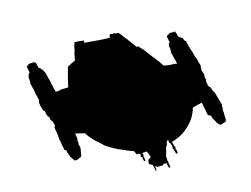

<svg xmlns="http://www.w3.org/2000/svg" viewBox="-64 -594 944 723"><g transform="rotate(10 408.0 -232.5)"><path d="M310.5 -441.4 314.5 -439.5Q286.1 -425.8 221.7 -403.3Q219.7 -405.3 218.8 -408.2L216.8 -411.1Q215.8 -410.2 209 -408.2Q208 -407.2 206.1 -407.2Q205.1 -406.2 202.1 -406.2L198.2 -404.3Q186.5 -400.4 183.6 -398.4V-396.5L185.5 -394.5V-391.6V-384.8L187.5 -378.9L189.5 -371.1Q190.4 -370.1 190.4 -362.3Q192.4 -352.5 193.4 -348.6Q195.3 -341.8 196.3 -336.9Q197.3 -335.9 197.3 -330.1L193.4 -326.2L192.4 -324.2L188.5 -320.3L186.5 -317.4L184.6 -315.4Q183.6 -314.5 183.6 -313.5Q183.6 -312.5 182.6 -311.5L180.7 -309.6L178.7 -307.6Q175.8 -304.7 175.8 -303.7Q185.5 -246.1 190.4 -227.5Q187.5 -224.6 183.6 -223.6Q182.6 -223.6 181.2 -222.7Q179.7 -221.7 178.2 -220.7Q176.8 -219.7 175.8 -219.7Q167 -215.8 165 -213.9Q154.3 -204.1 145.5 -203.1Q144.5 -207 142.6 -209Q140.6 -210.9 139.6 -210.9Q138.7 -212.9 133.8 -219.7L132.8 -221.7Q130.9 -223.6 129.9 -224.6Q128.9 -225.6 127 -227.5L126 -229.5L125 -230.5Q125 -232.4 124 -232.4Q123 -232.4 123 -233.4Q123 -234.4 122.1 -235.4L119.1 -238.3L118.2 -240.2L116.2 -242.2Q111.3 -247.1 97.7 -265.6L95.7 -266.6Q93.8 -267.6 93.8 -268.6L91.8 -269.5L88.9 -272.5Q87.9 -273.4 86.9 -273.4Q85.9 -273.4 85.9 -274.4Q84 -275.4 80.1 -277.3L74.2 -279.3Q73.2 -280.3 68.4 -280.3Q61.5 -287.1 55.7 -295.9H53.7Q51.8 -297.9 51.8 -298.8H49.8V-295.9Q46.9 -296.9 46.9 -298.8H44.9V-295.9H43H41V-293H38.1H34.2V-291Q34.2 -289.1 33.2 -289.1V-291Q31.2 -289.1 30.3 -289.1V-287.1H28.3Q27.3 -287.1 27.3 -285.2L26.4 -284.2L28.3 -282.2H26.4Q24.4 -280.3 23.4 -280.3Q25.4 -278.3 26.4 -278.3H23.4V-274.4Q25.4 -272.5 26.4 -272.5Q33.2 -261.7 38.1 -257.8Q34.2 -253.9 36.1 -243.2Q36.1 -241.2 37.1 -240.2Q37.1 -237.3 38.1 -236.3Q45.9 -224.6 46.9 -217.8Q46.9 -216.8 47.9 -215.8L48.8 -214.8L51.8 -211.9Q52.7 -210.9 52.7 -210Q52.7 -209 53.7 -209L55.7 -207Q57.6 -203.1 61.5 -199.2L64.5 -196.3Q65.4 -193.4 67.4 -191.4Q68.4 -191.4 68.4 -190.4Q68.4 -189.5 69.3 -188.5Q72.3 -182.6 77.1 -177.7L79.1 -175.8Q80.1 -173.8 83 -170.9L84 -168.9L87.9 -165Q88.9 -162.1 90.8 -160.2V-154.3Q94.7 -146.5 97.7 -143.6Q97.7 -142.6 98.6 -141.6L100.6 -139.6Q102.5 -137.7 103.5 -135.7L105.5 -133.8Q107.4 -131.8 108.4 -129.9Q113.3 -124 117.2 -124Q119.1 -123 120.1 -124Q120.1 -122.1 122.1 -120.1Q123 -119.1 125 -115.2L128.9 -111.3L132.8 -107.4L135.7 -105.5Q138.7 -105.5 138.7 -106.4Q144.5 -94.7 149.4 -92.8L154.3 -91.8L155.3 -89.8L158.2 -86.9L162.1 -83Q162.1 -82 163.1 -81.1L164.1 -80.1L165 -78.1Q166 -78.1 166 -77.1L167 -76.2Q164.1 -73.2 167 -68.4L168.9 -64.5L169.9 -62.5Q172.9 -59.6 174.8 -56.6Q174.8 -55.7 179.7 -48.8Q186.5 -39.1 186.5 -37.1L188.5 -34.2Q189.5 -29.3 197.3 -21.5L198.2 -19.5L200.2 -17.6L202.1 -13.7Q203.1 -12.7 203.1 -11.7L205.1 -9.8L206.1 -7.8L208 -5.9L209 -3.9L211.9 -1Q212.9 0 212.9 2Q216.8 7.8 220.7 7.8Q223.6 7.8 224.6 6.8Q227.5 12.7 229.5 14.6L239.3 24.4L244.1 29.3L247.1 31.2L254.9 35.2Q259.8 40 263.7 39.1Q267.6 39.1 270.5 36.1L275.4 31.2Q276.4 30.3 278.3 27.3L280.3 25.4L281.2 24.4Q284.2 23.4 283.2 14.6Q283.2 12.7 282.2 11.7Q282.2 10.7 281.2 9.8Q280.3 6.8 278.3 -1Q277.3 -6.8 275.4 -9.8Q275.4 -11.7 274.4 -12.7Q273.4 -13.7 273.4 -14.6L269.5 -18.6Q265.6 -22.5 265.6 -24.4Q265.6 -29.3 261.7 -33.2Q260.7 -34.2 258.8 -37.1V-41Q255.9 -46.9 246.1 -60.5Q257.8 -62.5 262.7 -64.5Q268.6 -64.5 269.5 -65.4Q274.4 -65.4 275.4 -66.4Q276.4 -67.4 284.2 -67.4Q292 -60.5 320.3 -48.8L340.8 -43L355.5 -38.1L361.3 -36.1Q370.1 -33.2 400.4 -31.2Q418.9 -30.3 428.7 -31.2Q459 -31.2 460 -32.2Q465.8 -32.2 466.8 -33.2H471.7L473.6 -34.2H475.6L478.5 -31.2L480.5 -30.3L484.4 -26.4Q484.4 -25.4 486.3 -25.4Q488.3 -25.4 488.3 -24.4H489.3L495.1 -26.4L500 -28.3L502 -26.4Q502 -25.4 502.9 -24.4L503.9 -23.4V-18.6H505.9Q505.9 -16.6 508.8 -16.6H511.7Q511.7 -13.7 512.7 -12.7L514.6 -10.7Q515.6 -9.8 515.6 -8.8Q519.5 -4.9 519.5 -3.9H523.4Q524.4 -4.9 524.4 -6.8Q524.4 -7.8 523.4 -7.8Q519.5 -15.6 516.6 -18.6H514.6V-23.4V-24.4L512.7 -28.3H511.7Q509.8 -30.3 507.8 -31.2Q509.8 -33.2 511.7 -34.2Q511.7 -35.2 513.7 -35.2L514.6 -36.1Q519.5 -37.1 520.5 -39.1Q521.5 -39.1 522.5 -40L523.4 -41Q525.4 -39.1 527.3 -37.1L529.3 -36.1L531.2 -34.2L533.2 -33.2L534.2 -31.2L541 -24.4V-18.6V-16.6H538.1Q537.1 -16.6 537.1 -14.6Q535.2 -12.7 535.2 -10.7Q535.2 -6.8 536.1 -5.9Q537.1 -4.9 537.1 -1Q541 4.9 543.9 4.9Q544.9 5.9 546.9 4.9H553.7L558.6 9.8Q559.6 10.7 561.5 13.7Q562.5 13.7 562.5 15.6L563.5 16.6L569.3 24.4V25.4L571.3 24.4Q572.3 24.4 572.3 23.4Q572.3 22.5 571.3 22.5L569.3 16.6Q567.4 14.6 566.4 11.7L564.5 9.8L567.4 6.8L569.3 8.8Q570.3 9.8 571.3 9.8L588.9 2H590.8Q591.8 2 591.8 0L592.8 -1V-3.9Q602.5 -10.7 604.5 -10.7Q605.5 -7.8 609.4 -3.9Q614.3 1 615.2 3.9H620.1L622.1 2Q616.2 -6.8 615.2 -7.8Q610.4 -13.7 609.4 -17.6L605.5 -21.5L604.5 -24.4Q604.5 -26.4 603.5 -27.3L602.5 -29.3Q601.6 -29.3 601.6 -30.3Q600.6 -31.2 598.6 -34.2Q597.7 -44.9 595.7 -51.8Q595.7 -57.6 594.7 -58.6Q594.7 -61.5 593.8 -62.5Q593.8 -64.5 592.8 -65.4V-72.3L594.7 -76.2Q593.8 -77.1 593.8 -80.1Q592.8 -81.1 592.8 -84Q591.8 -85 591.8 -90.8Q590.8 -91.8 590.8 -93.8Q595.7 -96.7 597.7 -96.7V-93.8Q597.7 -92.8 598.6 -91.8Q599.6 -90.8 599.6 -89.8L601.6 -87.9H604.5L613.3 -79.1Q613.3 -78.1 614.3 -77.1L615.2 -76.2L616.2 -74.2Q617.2 -74.2 617.2 -73.2L618.2 -72.3Q615.2 -72.3 617.2 -70.3L620.1 -67.4H622.1Q623 -66.4 623 -65.4V-64.5L627.9 -59.6Q628.9 -58.6 630.9 -55.7L633.8 -52.7H638.7V-56.6V-57.6Q638.7 -58.6 636.7 -60.5Q634.8 -62.5 634.8 -63.5Q631.8 -66.4 631.8 -67.4H628.9V-69.3Q628.9 -72.3 627 -72.3Q627.9 -73.2 627.9 -75.2Q627.9 -76.2 627 -76.2L623 -78.1L621.1 -80.1Q619.1 -82 618.2 -84L615.2 -86.9L614.3 -88.9L611.3 -91.8V-96.7Q612.3 -95.7 612.3 -93.8Q638.7 -117.2 650.4 -141.6Q661.1 -164.1 666 -185.5Q669.9 -210 666 -233.4Q670.9 -238.3 678.7 -244.1L680.7 -246.1Q681.6 -246.1 681.6 -247.1L683.6 -248L684.6 -249Q685.5 -250 686.5 -250L688.5 -252Q690.4 -252.9 695.3 -257.8Q699.2 -253.9 704.1 -246.1L705.1 -244.1Q707 -242.2 709 -240.2L710.9 -236.3L712.9 -234.4Q713.9 -232.4 716.8 -229.5Q718.8 -225.6 720.7 -223.6L721.7 -221.7L723.6 -219.7Q724.6 -218.8 724.6 -217.8Q724.6 -216.8 726.6 -216.8L727.5 -215.8H731.4H738.3Q740.2 -213.9 741.2 -211.9L745.1 -208Q746.1 -207 746.1 -206.1Q752.9 -203.1 756.8 -199.2L759.8 -197.3L763.7 -193.4Q765.6 -193.4 766.6 -192.4Q767.6 -191.4 768.6 -191.4Q770.5 -189.5 776.4 -188.5Q781.2 -186.5 788.1 -195.3Q796.9 -201.2 796.9 -206.1Q796.9 -210 795.9 -210.9Q793 -215.8 791 -220.7Q788.1 -225.6 786.1 -230.5Q785.2 -234.4 783.2 -236.3Q782.2 -239.3 779.3 -242.2L777.3 -248Q777.3 -251 776.4 -252Q775.4 -252 775.4 -253.9Q775.4 -255.9 774.4 -255.9Q773.4 -255.9 773.4 -257.8L772.5 -258.8V-262.7Q744.1 -296.9 734.4 -306.6H731.4L727.5 -310.5L723.6 -314.5Q722.7 -315.4 720.7 -318.4Q718.8 -320.3 716.8 -320.3L714.8 -321.3L712.9 -322.3Q711.9 -323.2 709 -323.2Q707 -326.2 703.1 -332Q702.1 -333 700.2 -335.9L698.2 -337.9L697.3 -339.8V-343.8Q696.3 -344.7 696.3 -346.7L695.3 -347.7L690.4 -352.5V-356.4Q689.5 -356.4 688.5 -357.4Q687.5 -358.4 687.5 -360.4Q686.5 -361.3 686.5 -362.3V-364.3L672.9 -377.9Q672.9 -382.8 670.9 -384.8L668.9 -386.7V-392.6Q664.1 -397.5 658.2 -405.3L656.2 -407.2Q656.2 -408.2 655.3 -408.2L654.3 -410.2L653.3 -411.1Q652.3 -412.1 652.3 -413.1L650.4 -415Q649.4 -417 644.5 -421.9H642.6Q638.7 -425.8 630.9 -436.5L621.1 -446.3L606.4 -463.9L603.5 -466.8L602.5 -468.8L600.6 -470.7L599.6 -472.7L598.6 -473.6Q597.7 -474.6 597.7 -475.6Q594.7 -475.6 593.8 -476.6Q591.8 -476.6 590.8 -477.5Q589.8 -478.5 588.9 -478.5Q584 -484.4 583 -484.4Q582 -485.4 575.2 -485.4Q574.2 -486.3 570.3 -486.3Q569.3 -487.3 568.4 -487.3H564.5L558.6 -496.1L553.7 -501H552.7V-503.9H549.8V-501H546.9V-503.9H544.9V-501H543H541V-498H537.1H534.2V-496.1Q534.2 -494.1 533.2 -494.1L531.2 -495.1Q531.2 -496.1 530.3 -496.1V-494.1Q529.3 -493.2 529.3 -492.2Q527.3 -490.2 526.4 -490.2H529.3Q527.3 -487.3 526.4 -487.3Q524.4 -485.4 523.4 -485.4Q525.4 -483.4 526.4 -483.4H523.4V-478.5H526.4H523.4L527.3 -474.6L529.3 -471.7Q529.3 -470.7 531.2 -468.8Q533.2 -466.8 533.2 -465.8L537.1 -461.9Q534.2 -455.1 536.1 -449.2Q537.1 -444.3 543 -438.5Q543.9 -435.5 545.9 -431.6Q546.9 -428.7 548.8 -424.8Q549.8 -421.9 552.7 -418.9Q573.2 -394.5 579.1 -386.7L572.3 -384.8Q570.3 -382.8 564.5 -381.8Q563.5 -380.9 562.5 -380.9Q560.5 -379.9 559.6 -379.9L555.7 -377.9Q546.9 -374 543 -374Q542 -373 539.6 -372.6Q537.1 -372.1 536.1 -372.1L530.3 -370.1L524.4 -374Q523.4 -375 520.5 -376Q517.6 -377 517.6 -377.9Q516.6 -378.9 514.6 -379.9Q512.7 -380.9 511.7 -381.8Q507.8 -382.8 505.9 -384.8Q501 -385.7 499 -387.7L498 -388.7Q497.1 -388.7 495.1 -390.1Q493.2 -391.6 491.2 -392.6Q484.4 -394.5 478.5 -398.4L445.3 -416Q437.5 -418.9 423.8 -424.8Q419.9 -423.8 418 -421.9L416 -422.9Q416 -423.8 415 -423.8Q414.1 -423.8 413.1 -424.8Q410.2 -425.8 408.2 -427.7Q395.5 -433.6 393.6 -435.5Q388.7 -437.5 383.8 -440.4Q381.8 -442.4 378.9 -443.4L376 -445.3Q375 -446.3 372.1 -446.3Q371.1 -447.3 370.1 -447.3Q369.1 -447.3 369.1 -448.2Q369.1 -449.2 367.2 -449.2Q365.2 -449.2 365.2 -450.2Q361.3 -451.2 358.4 -454.1Q351.6 -457 346.7 -460Q344.7 -460 343.8 -460.9Q342.8 -461.9 340.8 -461.9Q338.9 -461.9 337.9 -460.9Q336.9 -460.9 335.9 -460L334 -459Q333 -458 329.1 -458Q325.2 -458 324.2 -457Q320.3 -455.1 318.4 -454.1Q312.5 -453.1 310.5 -451.2Z"/></g></svg>

Font: My Font
Style: x-wing-ships
Weight: 500
Version: Version 0.001